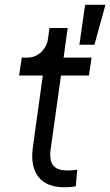

<svg xmlns="http://www.w3.org/2000/svg" viewBox="-20 -777 461 803"><path d="M248 6Q175 6 141 -37Q107 -80 117 -158L159 -461H60L71 -536H94Q128 -536 152.5 -559.5Q177 -583 181 -617L187 -660H263L246 -536H363L352 -461H235L192 -154Q188 -127 192.5 -106.5Q197 -86 214 -75Q231 -64 263 -64Q273 -64 284 -65Q295 -66 303 -67L297 2Q285 5 270.5 5.5Q256 6 248 6ZM312 -590 336 -757H421L375 -590Z"/></svg>

Font: Plus Jakarta Sans
Style: Italic
Weight: 400
Italic angle: -8°
Designer: Gumpita Rahayu
Foundry: Tokotype
Version: Version 2.006